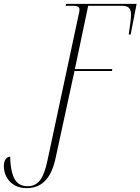

<svg xmlns="http://www.w3.org/2000/svg" viewBox="-107 -734 728 995"><path d="M31 241C118 241 162 179 182 81L279 -366H473L475 -376H281L350 -704H525C560 -704 572 -689 572 -659C572 -637 567 -602 560 -555H570L601 -714H236L233 -704H266C293 -704 305 -700 305 -685C305 -678 304 -670 300 -655L138 102C120 183 96 231 36 231C-26 231 -47 181 -53 106C-54 97 -54 87 -54 78C-69 78 -87 90 -87 127C-87 180 -51 241 31 241Z"/></svg>

Font: Noto Serif Display ExtraCondensed ExtraLight
Style: Italic
Weight: 200
Width: 2
Italic angle: -12°
Designer: Monotype Design Team
Foundry: Monotype Imaging Inc.
Version: Version 2.009